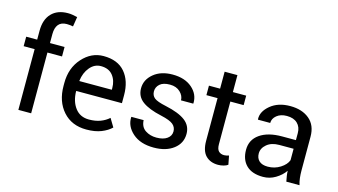

<svg xmlns="http://www.w3.org/2000/svg" viewBox="-87 -1078 2455 1395"><g transform="rotate(15 1140.5 -381.0)"><path d="M109.9 0V-457H27.3V-528.3H109.9V-595.2Q109.9 -679.7 154.1 -725.8Q198.2 -772 277.3 -772Q293.9 -772 310.8 -769.3Q327.6 -766.6 348.1 -761.7L336.4 -688.5Q327.6 -690.4 315.2 -691.9Q302.7 -693.4 289.1 -693.4Q247.1 -693.4 226.6 -668.2Q206.1 -643.1 206.1 -595.2V-528.3H315.9V-457H206.1V0Z M622.6 10.3Q512.2 10.3 447 -63.2Q381.8 -136.7 381.8 -253.9V-275.4Q381.8 -388.2 449 -463.1Q516.1 -538.1 607.9 -538.1Q714.8 -538.1 769.5 -473.6Q824.2 -409.2 824.2 -301.8V-241.7H481.4L480 -239.3Q481.4 -163.1 518.6 -114Q555.7 -64.9 622.6 -64.9Q671.4 -64.9 708.3 -78.9Q745.1 -92.8 772 -117.2L809.6 -54.7Q781.2 -26.9 734.9 -8.3Q688.5 10.3 622.6 10.3ZM607.9 -462.4Q559.6 -462.4 525.4 -421.6Q491.2 -380.9 483.4 -319.3L484.4 -316.9H728V-329.6Q728 -386.2 697.8 -424.3Q667.5 -462.4 607.9 -462.4Z M1239.3 -140.1Q1239.3 -171.9 1215.1 -192.4Q1190.9 -212.9 1123.5 -228Q1027.3 -249 978.8 -284.9Q930.2 -320.8 930.2 -382.8Q930.2 -447.3 984.9 -492.7Q1039.6 -538.1 1127.4 -538.1Q1219.7 -538.1 1274.2 -490.7Q1328.6 -443.4 1326.2 -375.5L1325.2 -372.6H1233.4Q1233.4 -407.2 1204.3 -434.8Q1175.3 -462.4 1127.4 -462.4Q1076.2 -462.4 1051.3 -439.9Q1026.4 -417.5 1026.4 -385.7Q1026.4 -354.5 1048.3 -336.4Q1070.3 -318.4 1137.7 -304.2Q1237.8 -282.7 1286.6 -245.8Q1335.4 -209 1335.4 -147Q1335.4 -76.7 1278.6 -33.2Q1221.7 10.3 1129.9 10.3Q1028.8 10.3 970.7 -41Q912.6 -92.3 915.5 -160.6L916.5 -163.6H1008.3Q1010.7 -112.3 1046.4 -88.6Q1082 -64.9 1129.9 -64.9Q1181.2 -64.9 1210.2 -85.7Q1239.3 -106.4 1239.3 -140.1Z M1582 -655.8V-528.3H1682.1V-457H1582V-136.2Q1582 -99.1 1597.4 -84Q1612.8 -68.8 1638.2 -68.8Q1646.5 -68.8 1656.5 -70.8Q1666.5 -72.8 1674.3 -75.7L1687 -9.8Q1676.3 -1 1655.5 4.6Q1634.8 10.3 1613.8 10.3Q1555.2 10.3 1520.5 -25.1Q1485.8 -60.5 1485.8 -136.2V-457H1401.9V-528.3H1485.8V-655.8Z M2125.5 0Q2120.6 -23.9 2117.9 -42.2Q2115.2 -60.5 2114.7 -79.1Q2087.9 -41 2044.7 -15.4Q2001.5 10.3 1951.7 10.3Q1869.1 10.3 1825.9 -32Q1782.7 -74.2 1782.7 -148.4Q1782.7 -224.1 1844 -266.8Q1905.3 -309.6 2010.3 -309.6H2114.7V-361.8Q2114.7 -408.2 2086.4 -435.3Q2058.1 -462.4 2006.3 -462.4Q1960 -462.4 1930.9 -438.7Q1901.9 -415 1901.9 -381.8H1810.1L1809.1 -384.8Q1806.2 -442.4 1863.5 -490.2Q1920.9 -538.1 2011.7 -538.1Q2101.6 -538.1 2156.2 -492.4Q2210.9 -446.8 2210.9 -360.8V-106.4Q2210.9 -78.1 2213.9 -51.8Q2216.8 -25.4 2224.6 0ZM1965.8 -70.3Q2018.1 -70.3 2060.1 -97.2Q2102.1 -124 2114.7 -158.7V-244.6H2006.8Q1948.7 -244.6 1913.8 -215.3Q1878.9 -186 1878.9 -146.5Q1878.9 -111.3 1900.9 -90.8Q1922.9 -70.3 1965.8 -70.3Z"/></g></svg>

Font: GeogebraSans
Style: Regular
Weight: 400
Designer: Google
Version: Version 1.100140; 2013